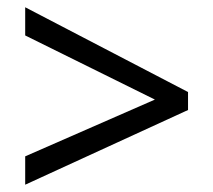

<svg xmlns="http://www.w3.org/2000/svg" viewBox="-20 -628 591 532"><path d="M49.8 -194.8 409.2 -352.1 49.8 -529.8V-607.9L501 -373V-323.2L49.8 -116.2Z"/></svg>

Font: Noto Sans Lao UI
Style: Regular
Weight: 400
Designer: Danh Hong
Foundry: Danh Hong
Version: Version 1.03 uh